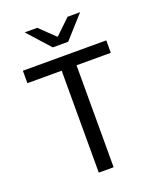

<svg xmlns="http://www.w3.org/2000/svg" viewBox="-151 -917 832 1008"><g transform="rotate(-20 265.5 -412.5)"><path d="M224 0V-625.5H307V0ZM32.5 -569.5V-639H498.5V-569.5ZM222 -700.5 111 -824V-825H180.5L263 -745.5H267L350 -825H419V-824L308 -700.5Z"/></g></svg>

Font: Anek Latin Medium
Style: Regular
Weight: 400
Version: Version 1.003